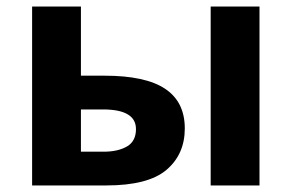

<svg xmlns="http://www.w3.org/2000/svg" viewBox="-20 -566 890 586"><path d="M78 0V-546H227V-335H299Q424 -335 484 -295Q544 -255 544 -174Q544 -95 488 -47.5Q432 0 304 0ZM623 0V-546H772V0ZM227 -103H296Q340 -103 367.5 -119Q395 -135 395 -172Q395 -232 294 -232H227Z"/></svg>

Font: Noto IKEA Simplified Chinese
Style: Bold
Weight: 700
Designer: Monotype Design Team
Foundry: Monotype Imaging Inc.
Version: Version 1.100